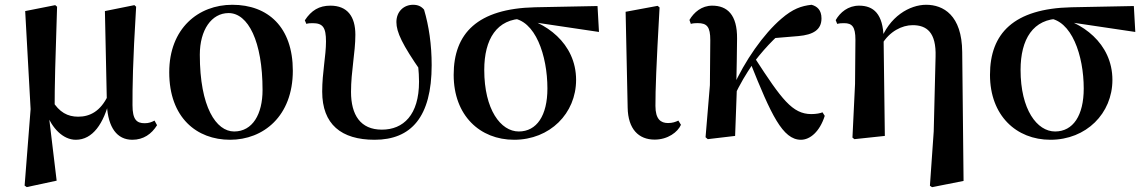

<svg xmlns="http://www.w3.org/2000/svg" viewBox="-20 -572 4820 808"><path d="M83.6 209.1 92.4 215.4 218.4 188.3 185.6 -84.9 209.9 -108.5C209.9 -216.6 212.7 -315.8 220.2 -543.7L212.4 -550.4L86 -525.4L108.8 -112.8ZM537 16.2C583.7 16.2 618.1 -8.2 640.9 -45.1L630.3 -64.5C618.4 -58.2 606.2 -53.4 589.1 -53.4C555.1 -53.4 537.6 -68.4 537.6 -129.6C537.4 -202.8 538.3 -305.4 552.9 -543.7L545.6 -550.4L421.5 -525.4L429.9 -132.1V-128.4C435.2 -35.5 472.1 16.2 537 16.2ZM299.1 16.2C369.6 16.2 416.7 -50.6 442.2 -156.5H445.7L434.1 -169.2C403.1 -104.4 358.9 -80.9 309.2 -80.9C264.7 -80.9 229.7 -99.2 199.5 -148.8L171.8 -96.3H174.6C199 -32.6 245 16.2 299.1 16.2Z M948.2 16.2C1088.1 16.2 1212.3 -82.9 1212.3 -274.3C1212.3 -458 1107.8 -551.9 957.6 -551.9C815.5 -551.9 692.2 -453.2 692.2 -267.9C692.2 -76.5 808.1 16.2 948.2 16.2ZM965.4 -18.7C889.8 -18.7 820.9 -120.9 820.9 -341.7C820.9 -445.8 870 -517 942.1 -517C1024.1 -517 1084.9 -398.2 1084.9 -193.3C1084.9 -91.6 1042.9 -18.7 965.4 -18.7Z M1556.5 16.2C1710 16.2 1796.6 -79.3 1796.6 -297.8C1796.6 -384.6 1784.8 -463.5 1764.6 -531.4C1753.2 -545 1739.3 -551.9 1718.3 -551.9C1680 -551.9 1648.2 -524 1648.2 -479.1C1648.2 -436.7 1673.3 -383.8 1751.9 -270.9L1749.8 -361.2L1730.4 -362.1C1738.2 -318.4 1743.4 -268.8 1743.4 -228.2C1743.4 -88.2 1677.4 -26.4 1587.1 -26.4C1496.8 -26.4 1457.2 -88.4 1457.2 -185.4C1457.2 -272.4 1475.5 -350.4 1475.5 -425.8C1475.5 -502.9 1441.6 -548.2 1370.5 -548.2C1323.1 -548.2 1290.4 -528.6 1262.8 -486.5L1269.3 -471.5C1277.3 -474.2 1286.1 -474.5 1295.7 -474.5C1338.9 -474.5 1351.9 -456.5 1351.9 -397.3C1351.9 -336.4 1335.9 -267 1335.9 -186.6C1335.9 -48.8 1416.1 16.2 1556.5 16.2Z M2143.5 16.2C2294.4 16.2 2404.4 -94.8 2404.4 -235.7C2404.4 -390.9 2273.9 -483.1 2153.9 -504.5L2132.2 -495.5C2233 -489 2283.7 -337.8 2283.7 -199.6C2283.7 -85.8 2238.9 -18.7 2163.2 -18.7C2087.1 -18.7 2017.9 -111 2017.9 -277.8C2017.9 -406.4 2070.1 -494 2185.9 -493.5L2212.8 -480.3L2500.7 -437.5L2494.6 -546.6L2231.5 -541.4C1989.1 -535.7 1889.2 -431.5 1889.2 -257.1C1889.2 -85.5 2000.1 16.2 2143.5 16.2Z M2734.8 15.5C2790.7 15.5 2832.3 -16.3 2845.7 -46.8L2834.8 -64.5C2823 -59 2810 -54.2 2791.5 -54.2C2760.9 -54.2 2738.3 -69.9 2738.3 -126.4C2738.3 -197.2 2741.4 -287.6 2755.7 -540.7L2747.5 -547.4L2612.8 -522.4L2621.4 -119.2C2622.9 -28.7 2667.7 15.5 2734.8 15.5Z M2958.5 13.6 3073.6 0C3076.6 -72.4 3079 -141.2 3081.5 -214.9L3078.7 -218.7C3079.6 -282.8 3081.8 -348.7 3081.8 -409.8C3082.8 -510.1 3040.3 -548.2 2977.3 -548.2C2932.5 -548.2 2900.3 -520.1 2881.4 -488L2887.2 -471.5C2896.5 -474.2 2906.1 -474.7 2915.9 -474.7C2955.1 -474.7 2969.3 -459.4 2969.1 -402.7L2967.5 -213.7L2949.2 5.6ZM3066.1 -159.8C3098.1 -226 3117.4 -257 3149.1 -304.3L3153.7 -311.3C3208.1 -382.3 3260.2 -431.9 3312.3 -471.6L3227.8 -410.8L3340.2 -420.2C3402.7 -425.8 3437.1 -446.9 3437.1 -494.6C3437.1 -530.4 3418.3 -545.7 3395.2 -551.9C3352.1 -547 3316.8 -535.1 3268.2 -493.2C3193.1 -428.9 3113.9 -315.9 3063.9 -203.3L3055 -180.8H3049.9ZM3350.5 16.2C3388.8 16.2 3429.4 -17.4 3450.8 -84.4L3441.4 -99.3C3431.6 -95.4 3415.5 -91.9 3394.3 -91.9C3314.4 -91.9 3269 -154.7 3156.7 -327.6L3137.7 -307.8C3224.8 -89.9 3273.7 16.2 3350.5 16.2Z M3567.4 7.1 3575.7 13.6 3703.7 0 3698.5 -407.7V-411.7C3696.7 -513.9 3655.9 -548.2 3595.5 -548.2C3549.1 -548.2 3515.5 -520.1 3496.9 -487.3L3503.2 -471.5C3513.7 -474.2 3522.2 -474.5 3532.5 -474.5C3565.9 -474.5 3579.9 -459.4 3579.9 -404.9L3578.3 -218.7ZM3893.4 209.7 3902.4 215.7 4035 189.3 4029.3 -352.9C4028.3 -508.8 3949 -551.9 3877.6 -551.9C3809.5 -551.9 3721 -503.8 3682.6 -393.2H3679.8L3690.6 -384.4C3723.2 -440.4 3776.7 -466.1 3820.6 -466.1C3879.2 -466.1 3920.6 -436.8 3917.2 -332.9L3909.4 -18.9Z M4400.5 16.2C4551.4 16.2 4661.4 -94.8 4661.4 -235.7C4661.4 -390.9 4530.9 -483.1 4410.9 -504.5L4389.2 -495.5C4490 -489 4540.7 -337.8 4540.7 -199.6C4540.7 -85.8 4495.9 -18.7 4420.2 -18.7C4344.1 -18.7 4274.9 -111 4274.9 -277.8C4274.9 -406.4 4327.1 -494 4442.9 -493.5L4469.8 -480.3L4757.7 -437.5L4751.6 -546.6L4488.5 -541.4C4246.1 -535.7 4146.2 -431.5 4146.2 -257.1C4146.2 -85.5 4257.1 16.2 4400.5 16.2Z"/></svg>

Font: Source Han Serif TW VF
Style: Regular
Weight: 250
Designer: Ryoko NISHIZUKA 西塚涼子 (kana & ideographs); Frank Grießhammer (Latin, Greek & Cyrillic); Wenlong ZHANG 张文龙 (bopomofo); San
Foundry: Adobe
Version: Version 2.002;hotconv 1.1.0;makeotfexe 2.6.0